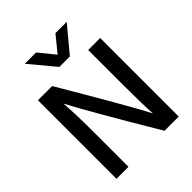

<svg xmlns="http://www.w3.org/2000/svg" viewBox="-242 -1026 1165 1165"><g transform="rotate(-45 340.0 -443.5)"><path d="M398 -725H308L173 -887H270L353 -785L436 -887H533ZM176 0H73V-674H195Q454 -234 510 -124Q504 -215 504 -391V-674H607V0H485Q230 -429 168 -551Q176 -451 176 -282Z"/></g></svg>

Font: Hind Kochi Medium
Style: Regular
Weight: 500
Designer: Dhruvi Tolia
Foundry: Indian Type Foundry
Version: Version 0.702;PS 1.0;hotconv 1.0.81;makeotf.lib2.5.63406